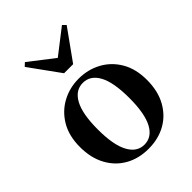

<svg xmlns="http://www.w3.org/2000/svg" viewBox="-239 -961 1100 1100"><g transform="rotate(-45 311.5 -410.5)"><path d="M311 16.2Q231.7 16.2 170.5 -18.3Q109.3 -52.8 74.5 -117Q39.6 -181.2 39.6 -269.8Q39.6 -359.1 76.8 -422Q114 -484.9 175.9 -518.4Q237.8 -551.9 311 -551.9Q385.1 -551.9 447.1 -518.8Q509 -485.6 546.2 -422.7Q583.4 -359.8 583.4 -269.8Q583.4 -180.5 548 -116.3Q512.6 -52 451.4 -17.9Q390.2 16.2 311 16.2ZM311 -17.5Q372 -17.5 405.4 -80.1Q438.7 -142.6 438.7 -268.1Q438.7 -394.2 405.4 -456.1Q372 -518 311 -518Q250.7 -518 217 -456.1Q183.2 -394.2 183.2 -268.1Q183.2 -142.6 217 -80.1Q250.7 -17.5 311 -17.5ZM160.8 -836.7 348.1 -691.7H274.1L461.1 -836.7L480.5 -817.8L347.8 -632.7H274.4L140.7 -817.8Z"/></g></svg>

Font: Source Han Serif JP VF
Style: Regular
Weight: 250
Designer: Ryoko NISHIZUKA 西塚涼子 (kana & ideographs); Frank Grießhammer (Latin, Greek & Cyrillic); Wenlong ZHANG 张文龙 (bopomofo); San
Foundry: Adobe
Version: Version 2.001;hotconv 1.1.0;makeotfexe 2.6.0